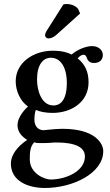

<svg xmlns="http://www.w3.org/2000/svg" viewBox="-20 -696 548 954"><path d="M447 -383C475 -383 491 -399 491 -423C491 -442 475 -467 437 -467C410 -467 365 -451 336 -425C318 -435 287 -444 242 -444C146 -444 58 -385 58 -292C58 -243 82 -192 119 -167C89 -139 67 -105 67 -74C67 -42 87 -18 115 -1C63 34 34 77 34 116C34 205 121 238 203 238C342 238 493 165 493 55C493 17 453 -56 290 -56C252 -56 205 -49 196 -49C178 -49 151 -61 151 -101C151 -117 153 -138 158 -150C179 -140 210 -135 241 -135C335 -135 420 -189 420 -287C420 -343 400 -378 366 -406C374 -416 385 -424 395 -424C404 -424 407 -418 410 -412C414 -399 422 -383 447 -383ZM183 15C194 15 210 15 225 14C238 13 247 12 256 12C301 12 402 15 402 81C402 156 306 196 231 196C203 196 128 167 128 96C128 62 129 33 150 11C160 15 171 15 183 15ZM312 -284C312 -188 272 -172 246 -172C184 -172 164 -250 164 -301C164 -375 194 -409 233 -409C280 -409 312 -363 312 -284ZM295 -674 212 -543C206 -534 204 -525 204 -519C204 -513 212 -505 220 -505C230 -505 244 -509 258 -521L378 -629L368 -652C360 -662 341 -676 311 -676C306 -676 298 -675 295 -674Z"/></svg>

Font: Libertinus Serif Semibold
Style: Regular
Weight: 600
Designer: Philipp H. Poll, Khaled Hosny
Foundry: Caleb Maclennan
Version: Version 7.050;RELEASE